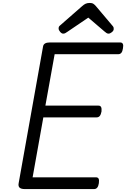

<svg xmlns="http://www.w3.org/2000/svg" viewBox="-20 -1287 859 1307"><path d="M148 0Q124 0 113.5 -9.5Q103 -19 107 -40L273 -970Q275 -984 286.5 -991Q298 -998 319 -998H798Q811 -998 816 -988.5Q821 -979 817 -958Q814 -937 806 -927.5Q798 -918 785 -918H352L289 -568H650Q663 -568 668 -558.5Q673 -549 671 -528Q667 -507 659 -497.5Q651 -488 638 -488H275L202 -80H633Q646 -80 651 -71Q656 -62 653 -40Q650 -20 642 -10Q634 0 621 0ZM410 -1058Q400 -1058 389.5 -1070Q379 -1082 379 -1093Q379 -1100 381 -1104.5Q383 -1109 388 -1113L540 -1246Q551 -1256 562.5 -1261.5Q574 -1267 592 -1267Q607 -1267 616.5 -1260.5Q626 -1254 634 -1244L748 -1109Q753 -1103 753.5 -1098Q754 -1093 754 -1089Q754 -1078 741.5 -1068Q729 -1058 719 -1058Q711 -1058 704.5 -1062.5Q698 -1067 691 -1073L581 -1167L438 -1070Q431 -1065 424.5 -1061.5Q418 -1058 410 -1058Z"/></svg>

Font: Playwrite ZA
Style: Regular
Weight: 400
Designer: Veronika Burian, José Scaglione
Foundry: TypeTogether
Version: Version 1.002